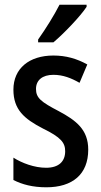

<svg xmlns="http://www.w3.org/2000/svg" viewBox="-20 -786 429 816"><path d="M348 -757V-766H233C210 -721 176 -666 142 -618V-606H207C251 -643 322 -717 348 -757ZM355 -150C355 -235 304 -274 229 -314C154 -353 133 -370 133 -408C133 -445 160 -468 207 -468C248 -468 283 -454 318 -434L351 -512C306 -537 260 -550 207 -550C104 -550 37 -495 37 -405C37 -320 83 -281 162 -240C240 -202 257 -179 257 -143C257 -100 230 -73 176 -73C126 -73 73 -93 37 -116V-21C74 -2 119 10 177 10C288 10 355 -45 355 -150Z"/></svg>

Font: Noto Sans Kannada Condensed Medium
Style: Regular
Weight: 500
Width: 3
Designer: Jelle Bosma - Monotype Design Team
Foundry: Monotype Imaging Inc.
Version: Version 2.005